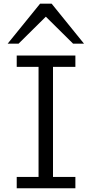

<svg xmlns="http://www.w3.org/2000/svg" viewBox="-20 -1011 505 1031"><path d="M384.8 -712.9V-651.9H264.6V-61H384.8V0H69.8V-61H187V-651.9H69.8V-712.9ZM21 -776.4 195.3 -991.2H257.3L431.2 -776.4H372.6L226.1 -921.4L79.6 -776.4Z"/></svg>

Font: Lesson One Light
Style: Regular
Weight: 300
Designer: But Ko, Victor Gaultney, Annie Olsen, Julie Remington, Don Collingsworth, Eric Hays, Becca Hirsbrunner
Version: Version 1.100